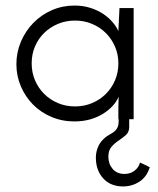

<svg xmlns="http://www.w3.org/2000/svg" viewBox="-20 -429 570 691"><path d="M39 -198Q39 -241 55.5 -279.5Q72 -318 100.5 -347Q129 -376 167 -392.5Q205 -409 248 -409Q278 -409 304 -401Q330 -393 350.5 -379.5Q371 -366 385 -349.5Q399 -333 406 -317L410 -400H461V0H406V-41Q406 -52 406.5 -62Q407 -72 407 -81Q400 -64 386 -48.5Q372 -33 351.5 -20Q331 -7 305 0.5Q279 8 248 8Q203 8 164.5 -8.5Q126 -25 98.5 -53Q71 -81 55 -118.5Q39 -156 39 -198ZM94 -201Q94 -168 106 -140Q118 -112 139 -91Q160 -70 188.5 -58Q217 -46 250 -46Q283 -46 311.5 -58Q340 -70 361 -91Q382 -112 394 -140Q406 -168 406 -201Q406 -233 394 -261Q382 -289 361 -310Q340 -331 311.5 -343Q283 -355 250 -355Q217 -355 188.5 -343Q160 -331 139 -310.5Q118 -290 106 -262Q94 -234 94 -201ZM445 0H407V7Q407 21 403 29.5Q399 38 392.5 43.5Q386 49 378.5 53Q371 57 365 61Q343 77 334 97Q325 117 325 138Q325 184 351.5 213Q378 242 423 242Q455 242 481.5 225Q508 208 519 173Q500 163 484 156Q479 174 464 185.5Q449 197 428 197Q401 197 385.5 179Q370 161 370 135Q370 112 381.5 99Q393 86 407.5 76.5Q422 67 433.5 56.5Q445 46 445 28Z"/></svg>

Font: Josefin Sans
Style: Regular
Weight: 400
Designer: Santiago Orozco
Foundry: Typemade
Version: Version 1.0